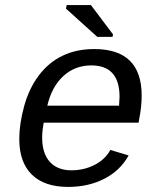

<svg xmlns="http://www.w3.org/2000/svg" viewBox="-20 -733 640 763"><path d="M153.8 -245.6Q147.5 -211.9 147.5 -186.5Q147.5 -123.5 178 -89.8Q208.5 -56.2 263.7 -56.2Q313.5 -56.2 355.7 -77.6Q397.9 -99.1 418.5 -137.2L491.2 -115.2Q457.5 -54.7 394.3 -22.5Q331.1 9.8 251 9.8Q156.2 9.8 106.4 -39.3Q56.6 -88.4 56.6 -180.7Q56.6 -241.2 76.2 -311.8Q95.7 -382.3 134.8 -433.8Q173.8 -485.4 229 -511.7Q284.2 -538.1 354.5 -538.1Q543 -538.1 543 -353Q543 -308.6 532.7 -257.3L530.8 -245.6ZM342.8 -473.1Q277.8 -473.1 231.7 -430.7Q185.5 -388.2 168 -313H453.1L455.1 -348.1Q455.1 -473.1 342.8 -473.1ZM366.7 -586.4 242.2 -698.7 245.1 -712.9H341.3L429.2 -596.2L427.2 -586.4Z"/></svg>

Font: Cousine
Style: Italic
Weight: 400
Italic angle: -12°
Monospace: yes
Designer: Steve Matteson
Foundry: Monotype Imaging Inc.
Version: Version 1.21